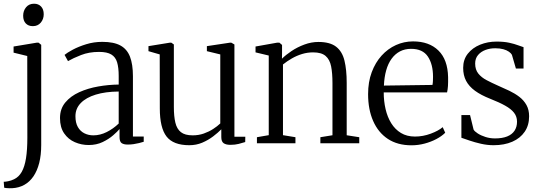

<svg xmlns="http://www.w3.org/2000/svg" viewBox="-41 -770 2900 1032"><path d="M25.5 241.5Q20 242 10.2 241.8Q0.5 241.5 -8 240.8Q-16.5 240 -18.5 239L-21 207Q-14 207.5 2.5 204.2Q19 201 34.5 193.5Q60 181.5 75.8 153.8Q91.5 126 98.8 80.5Q106 35 106 -29.5L105.5 -469L32 -487V-520L155.5 -540.5H166.5L180.5 -529V9.5Q180.5 63.5 169.8 105.8Q159 148 138.8 177.8Q118.5 207.5 89.8 223.5Q61 239.5 25.5 241.5ZM135 -629.5Q111.5 -629.5 97.5 -644.2Q83.5 -659 83.5 -685.5Q83.5 -712 99.2 -731Q115 -750 141.5 -750H142.5Q165.5 -750 179.8 -735Q194 -720 194 -693.5Q194 -667 178 -648.2Q162 -629.5 136 -629.5Z M435.5 9.5Q396.5 9.5 361.2 -5.8Q326 -21 303.8 -53.2Q281.5 -85.5 281.5 -135.5Q281.5 -185 310 -219.2Q338.5 -253.5 385 -274.5Q431.5 -295.5 487 -305.2Q542.5 -315 597 -315.5V-361.5Q597 -406.5 588.5 -435Q580 -463.5 557.2 -477.2Q534.5 -491 491.5 -491Q437.5 -491 394.8 -474.2Q352 -457.5 324.5 -441.5L306 -475Q319.5 -486.5 350.2 -503Q381 -519.5 422.2 -532.2Q463.5 -545 509 -545Q570.5 -545 606.2 -525.5Q642 -506 657.8 -465Q673.5 -424 673.5 -360.5V-36H731.5V-8Q720.5 -4.5 706.5 -1Q692.5 2.5 676.8 4.8Q661 7 645.5 7Q624 7 612.8 -0.8Q601.5 -8.5 601.5 -34.5V-76.5Q591 -63.5 567.5 -43Q544 -22.5 510.8 -6.5Q477.5 9.5 435.5 9.5ZM461 -42.5Q497 -42.5 532.5 -60.2Q568 -78 597 -106V-278Q526 -277.5 473.8 -261.5Q421.5 -245.5 393 -216Q364.5 -186.5 364.5 -145.5Q364.5 -110 377.5 -87.2Q390.5 -64.5 412.5 -53.5Q434.5 -42.5 461 -42.5Z M1197 8.5Q1174 8.5 1161.2 -0.2Q1148.5 -9 1148.5 -33V-75Q1131 -57 1104.8 -37Q1078.5 -17 1046.2 -3.2Q1014 10.5 976.5 10.5Q890.5 10.5 854.2 -36.2Q818 -83 818 -187.5L817.5 -477.5L757 -495V-522L871 -540.5H880L893.5 -531V-195.5Q893.5 -145 901.5 -111Q909.5 -77 931.2 -59.8Q953 -42.5 994.5 -42.5Q1026.5 -42.5 1054.2 -52.2Q1082 -62 1104.8 -76.8Q1127.5 -91.5 1143 -106.5V-477.5L1071 -495V-522L1194 -540.5H1202.5L1219 -531V-35H1277.5L1277 -6.5Q1261 -1.5 1241.8 3.5Q1222.5 8.5 1197 8.5Z M1403.5 -43.5V-471.5L1332.5 -488.5V-520L1447.5 -540.5H1461L1475 -528.5V-486L1474.5 -454.5Q1494.5 -474.5 1525.8 -495.5Q1557 -516.5 1594.8 -530.5Q1632.5 -544.5 1670.5 -544.5Q1732.5 -544.5 1765.5 -519Q1798.5 -493.5 1810.5 -444.2Q1822.5 -395 1822.5 -324.5V-43L1890 -32.5V0H1681V-32.5L1746 -43V-323.5Q1746 -376.5 1738.8 -413.2Q1731.5 -450 1709.2 -469.2Q1687 -488.5 1642 -488.5Q1611.5 -488.5 1582.8 -479.8Q1554 -471 1528.2 -456.2Q1502.5 -441.5 1480 -423.5V-43.5L1547 -32.5V0H1340V-32.5Z M2171 11Q2096 11 2044 -23.2Q1992 -57.5 1964.8 -119.5Q1937.5 -181.5 1937.5 -264Q1937.5 -329.5 1957 -381.8Q1976.5 -434 2010 -471Q2043.5 -508 2087.2 -527.8Q2131 -547.5 2179 -547.5Q2265.5 -547.5 2315.5 -498.5Q2365.5 -449.5 2367.5 -355.5Q2368 -327 2366.8 -307.8Q2365.5 -288.5 2362 -273.5H2021.5Q2021.5 -226.5 2031.5 -183.5Q2041.5 -140.5 2062 -107.5Q2082.5 -74.5 2114.2 -55.2Q2146 -36 2189.5 -36Q2232.5 -36 2274.2 -51.5Q2316 -67 2338.5 -86.5L2352 -56.5Q2333.5 -38 2304.8 -22.8Q2276 -7.5 2241.2 1.8Q2206.5 11 2171 11ZM2022.5 -310 2283.5 -313.5Q2285.5 -323 2286 -335.2Q2286.5 -347.5 2286.5 -357Q2286.5 -424.5 2258.8 -466Q2231 -507.5 2168.5 -507.5Q2135 -507.5 2108.8 -493.8Q2082.5 -480 2063.8 -454.2Q2045 -428.5 2034.8 -392Q2024.5 -355.5 2022.5 -310Z M2612 10.5Q2578.5 10.5 2544.5 2.8Q2510.5 -5 2482.8 -14.5Q2455 -24 2439 -29.5V-151.5H2485.5L2504.5 -73.5Q2509.5 -64 2526.8 -52.8Q2544 -41.5 2568.5 -33.8Q2593 -26 2619.5 -26Q2658.5 -26 2684.8 -36.5Q2711 -47 2724.5 -67.2Q2738 -87.5 2738 -116Q2738 -143.5 2722 -164Q2706 -184.5 2674.2 -202.2Q2642.5 -220 2594 -239Q2544.5 -258.5 2512.2 -282Q2480 -305.5 2464.2 -335.5Q2448.5 -365.5 2448.5 -405Q2448.5 -450 2473.5 -481.5Q2498.5 -513 2539.5 -529.8Q2580.5 -546.5 2628 -546.5Q2668 -546.5 2696.2 -540.2Q2724.5 -534 2743.2 -526.8Q2762 -519.5 2773 -516.5V-401.5H2732L2710.5 -475.5Q2706 -484 2694.2 -492.2Q2682.5 -500.5 2664.2 -505.5Q2646 -510.5 2622 -510.5Q2594 -511 2569 -501.8Q2544 -492.5 2528.5 -474.2Q2513 -456 2513 -428.5Q2513 -395.5 2530 -374.5Q2547 -353.5 2574.8 -339Q2602.5 -324.5 2634 -310.5Q2666.5 -296.5 2696.8 -282Q2727 -267.5 2750.8 -249.2Q2774.5 -231 2788.8 -205.5Q2803 -180 2803 -145Q2803 -96.5 2779.2 -61.8Q2755.5 -27 2712.5 -8.2Q2669.5 10.5 2612 10.5Z"/></svg>

Font: Merriweather 72pt Light
Style: Regular
Weight: 300
Version: Version 2.100